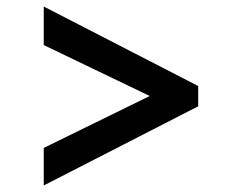

<svg xmlns="http://www.w3.org/2000/svg" viewBox="-20 -595 709 588"><path d="M587 -269.5 114 -27V-142L438.5 -301L114 -457V-575L587 -331.5Z"/></svg>

Font: Merriweather Black
Style: Regular
Weight: 900
Designer: Eben Sorkin
Foundry: Eben Sorkin
Version: Version 2.200;gftools[0.9.31]